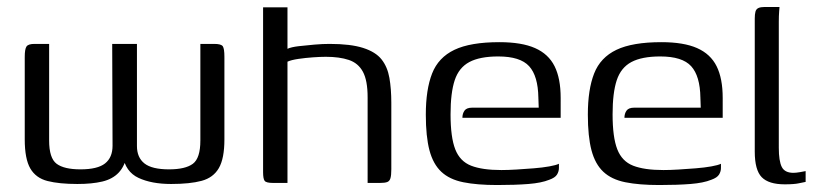

<svg xmlns="http://www.w3.org/2000/svg" viewBox="-20 -525 2341 551"><path d="M202 3Q150 3 116.5 -5.5Q83 -14 67 -41.5Q51 -69 51 -125V-362Q51 -384 56 -391.5Q61 -399 79 -399H121V-122Q121 -71 142.5 -55Q164 -39 211 -39Q260 -39 281.5 -56Q303 -73 303 -107L302 -399H373V-106Q373 -73 394.5 -56Q416 -39 465 -39Q512 -39 533.5 -55Q555 -71 555 -122V-399H595Q615 -399 619.5 -392Q624 -385 624 -362V-125Q624 -70 608 -42.5Q592 -15 558.5 -6Q525 3 471 3Q415 3 377.5 -14.5Q340 -32 332 -79H344Q338 -48 320.5 -29.5Q303 -11 273.5 -4Q244 3 202 3Z M764 0Q744 0 739.5 -6Q735 -12 735 -31V-504H805V-385Q816 -390 837.5 -392.5Q859 -395 882.5 -397Q906 -399 926 -399Q986 -399 1022 -387.5Q1058 -376 1075 -354.5Q1092 -333 1097.5 -301.5Q1103 -270 1103 -230V-39Q1103 -22 1100.5 -13.5Q1098 -5 1091 -2.5Q1084 0 1070 0H1035V-246Q1035 -294 1021.5 -319Q1008 -344 981 -353Q954 -362 915 -362Q900 -362 878.5 -360.5Q857 -359 836.5 -356Q816 -353 805 -348V0Z M1407 6Q1349 6 1309.5 -2Q1270 -10 1246.5 -32Q1223 -54 1212.5 -93.5Q1202 -133 1202 -196Q1202 -268 1220 -314Q1238 -360 1284 -382Q1330 -404 1413 -404Q1477 -404 1515.5 -387Q1554 -370 1571.5 -335Q1589 -300 1589 -244V-187H1307Q1307 -199 1313 -207.5Q1319 -216 1335 -216H1526L1525 -245Q1524 -307 1498.5 -335Q1473 -363 1410 -363Q1357 -363 1327 -347Q1297 -331 1285 -295Q1273 -259 1273 -197Q1273 -131 1286.5 -96.5Q1300 -62 1332 -49.5Q1364 -37 1419 -37Q1438 -37 1462.5 -38.5Q1487 -40 1512 -42Q1537 -44 1556.5 -47.5Q1576 -51 1584 -55V-43Q1584 -33 1578.5 -24Q1573 -15 1556 -9Q1534 0 1496.5 3Q1459 6 1407 6Z M1872 6Q1814 6 1774.5 -2Q1735 -10 1711.5 -32Q1688 -54 1677.5 -93.5Q1667 -133 1667 -196Q1667 -268 1685 -314Q1703 -360 1749 -382Q1795 -404 1878 -404Q1942 -404 1980.5 -387Q2019 -370 2036.5 -335Q2054 -300 2054 -244V-187H1772Q1772 -199 1778 -207.5Q1784 -216 1800 -216H1991L1990 -245Q1989 -307 1963.5 -335Q1938 -363 1875 -363Q1822 -363 1792 -347Q1762 -331 1750 -295Q1738 -259 1738 -197Q1738 -131 1751.5 -96.5Q1765 -62 1797 -49.5Q1829 -37 1884 -37Q1903 -37 1927.5 -38.5Q1952 -40 1977 -42Q2002 -44 2021.5 -47.5Q2041 -51 2049 -55V-43Q2049 -33 2043.5 -24Q2038 -15 2021 -9Q1999 0 1961.5 3Q1924 6 1872 6Z M2232 4Q2186 4 2166 -16.5Q2146 -37 2146 -90V-472Q2146 -484 2148 -491.5Q2150 -499 2156.5 -502Q2163 -505 2175 -505H2217Q2217 -504 2216 -492Q2215 -480 2215 -462V-101Q2215 -63 2223.5 -46Q2232 -29 2257 -29Q2264 -29 2276 -31Q2288 -33 2292 -34V-3Q2286 -2 2272.5 1Q2259 4 2232 4Z"/></svg>

Font: Genos
Style: Regular
Weight: 400
Designer: Robert E. Leuschke
Foundry: Robert E. Leuschke
Version: Version 1.010